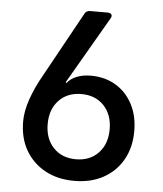

<svg xmlns="http://www.w3.org/2000/svg" viewBox="-53 -776 706 833"><g transform="rotate(5 300.0 -360.0)"><path d="M301 10Q228 10 173.5 -20Q119 -50 88.5 -103Q58 -156 58 -228Q58 -273 76.5 -326Q95 -379 127 -435L282 -716Q289 -730 306 -730H383Q395 -730 399 -723Q403 -716 397 -706L227 -413L231 -410Q245 -429 272 -440Q299 -451 333 -451Q395 -451 442 -423Q489 -395 515.5 -344.5Q542 -294 542 -228Q542 -156 511.5 -102.5Q481 -49 427 -19.5Q373 10 301 10ZM300 -84Q361 -84 398 -123Q435 -162 435 -226Q435 -290 398 -329Q361 -368 300 -368Q239 -368 202 -329Q165 -290 165 -226Q165 -162 202 -123Q239 -84 300 -84Z"/></g></svg>

Font: Pitagon Sans Mono SemiBold
Style: Regular
Weight: 600
Monospace: yes
Designer: Travis Tran
Foundry: Pitagon
Version: Version 1.001; ttfautohint (v1.8.4.7-5d5b);gftools[0.9.26]